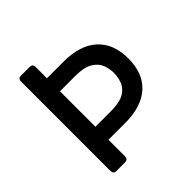

<svg xmlns="http://www.w3.org/2000/svg" viewBox="-177 -808 949 949"><g transform="rotate(-45 297.5 -333.5)"><path d="M107 0Q86 0 86 -21V-646Q86 -667 107 -667H167Q188 -667 188 -646V-567H305Q419 -567 480.5 -511Q542 -455 542 -352Q542 -248 480.5 -192.5Q419 -137 305 -137H188V-21Q188 0 167 0ZM188 -228H293Q357 -228 388.5 -246.5Q420 -265 430.5 -294Q441 -323 441 -352Q441 -380 430.5 -408.5Q420 -437 388.5 -456.5Q357 -476 293 -476H188Z"/></g></svg>

Font: Pitagon Sans Medium
Style: Regular
Weight: 500
Designer: Travis Tran
Foundry: Pitagon
Version: Version 1.001; ttfautohint (v1.8.4.7-5d5b);gftools[0.9.26]